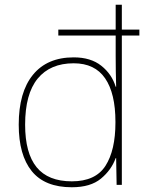

<svg xmlns="http://www.w3.org/2000/svg" viewBox="-20 -780 622 810"><path d="M283 10Q169 10 114 -58Q59 -126 59 -254Q59 -391 119 -464.5Q179 -538 291 -538Q363 -538 407.5 -502.5Q452 -467 468 -414H470Q469 -448 468.5 -480Q468 -512 468 -543V-630H226V-655H468V-760H494V-655H568V-630H494V0H472L470 -113H468Q450 -63 406 -26.5Q362 10 283 10ZM283 -15Q383 -15 425 -80.5Q467 -146 467 -263V-266Q467 -386 423.5 -449.5Q380 -513 291 -513Q192 -513 139 -448.5Q86 -384 86 -254Q86 -134 134.5 -74.5Q183 -15 283 -15Z"/></svg>

Font: Noto Sans Lao Looped Thin
Style: Regular
Weight: 100
Designer: Mark Frömberg, Ben Mitchell
Foundry: The Fontpad Ltd
Version: Version 1.002; ttfautohint (v1.8.4.7-5d5b)